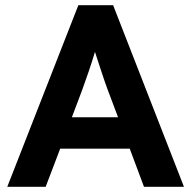

<svg xmlns="http://www.w3.org/2000/svg" viewBox="-20 -720 736 740"><path d="M8 0 282 -700H416L689 0H535L480 -147H212L156 0ZM297 -374 257 -268H435L394 -377Q385 -401 371.5 -442Q358 -483 346 -520Q335 -483 322 -445Q309 -407 297 -374Z"/></svg>

Font: Lexend Deca SemiBold
Style: Regular
Weight: 600
Designer: Bonnie Shaver-Troup, Thomas Jockin
Foundry: Lexend
Version: Version 1.008; ttfautohint (v1.8.4.7-5d5b)